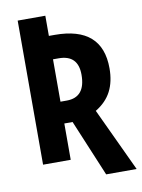

<svg xmlns="http://www.w3.org/2000/svg" viewBox="-90 -775 692 937"><g transform="rotate(-10 256.0 -307.0)"><path d="M359 100 242 -180H201V0H64V-714H201V-614H230Q465 -614 465 -407Q465 -341 440.5 -293.5Q416 -246 363 -214L510 100ZM232 -288Q325 -288 325 -400Q325 -498 229 -498H201V-288Z"/></g></svg>

Font: Noto Sans ExtraCondensed
Style: Bold
Weight: 700
Width: 2
Designer: Monotype Design Team
Foundry: Monotype Imaging Inc.
Version: Version 2.013; ttfautohint (v1.8.4.7-5d5b)